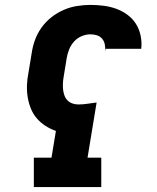

<svg xmlns="http://www.w3.org/2000/svg" viewBox="-20 -763 640 783"><path d="M118 0V-120H190L208 -229Q185 -237 165 -250Q145 -263 130 -280.5Q115 -298 106 -320Q97 -342 93 -366.5Q89 -391 90 -416Q91 -441 96 -466L109 -545Q113 -573 122.5 -599.5Q132 -626 149 -650Q166 -674 189.5 -692.5Q213 -711 239.5 -722.5Q266 -734 294 -738.5Q322 -743 349 -743Q376 -743 403 -739.5Q430 -736 454.5 -727Q479 -718 500 -702.5Q521 -687 534.5 -665.5Q548 -644 553.5 -617.5Q559 -591 556 -564H411L409 -554Q410 -568 407.5 -581.5Q405 -595 396.5 -605Q388 -615 375.5 -619Q363 -623 349 -623Q331 -623 313 -615.5Q295 -608 282 -593.5Q269 -579 262 -561.5Q255 -544 252 -526L239 -446Q237 -434 236.5 -421Q236 -408 237.5 -396Q239 -384 243 -373Q247 -362 255.5 -353.5Q264 -345 275.5 -341Q287 -337 300 -337Q319 -337 337.5 -340Q356 -343 374 -345L337 -120H393V0Z"/></svg>

Font: Iosevka Curly Slab HvExObl
Style: Regular
Weight: 900
Width: 7
Italic angle: -9°
Monospace: yes
Designer: Belleve Invis
Foundry: Belleve Invis
Version: Version 11.1.0; ttfautohint (v1.8.3)